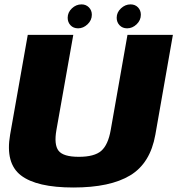

<svg xmlns="http://www.w3.org/2000/svg" viewBox="-20 -830 789 854"><path d="M306.5 4Q470 4 559.2 -50Q648.5 -104 671 -231L749 -675H547L472.5 -252Q461 -186 430.5 -159.2Q400 -132.5 330.5 -132.5Q261.5 -132.5 240.5 -159.5Q219.5 -186.5 231 -252L306 -675H103.5L25 -231Q3 -104 73 -50Q143 4 306.5 4ZM327.5 -704Q350.5 -704 369.5 -722Q388.5 -740 388.5 -764.5Q388.5 -784 375.5 -797.2Q362.5 -810.5 342.5 -810.5Q318.5 -810.5 299.8 -792.8Q281 -775 281 -751Q281 -731 293.8 -717.5Q306.5 -704 327.5 -704ZM545.5 -704Q569 -704 587.8 -722Q606.5 -740 606.5 -764.5Q606.5 -784 593.8 -797.2Q581 -810.5 560.5 -810.5Q537 -810.5 518 -792.8Q499 -775 499 -751Q499 -731 512 -717.5Q525 -704 545.5 -704Z"/></svg>

Font: Anybody UltraCondensed Thin ExtraBold
Style: Italic
Weight: 800
Italic angle: -10°
Version: Version 1.111